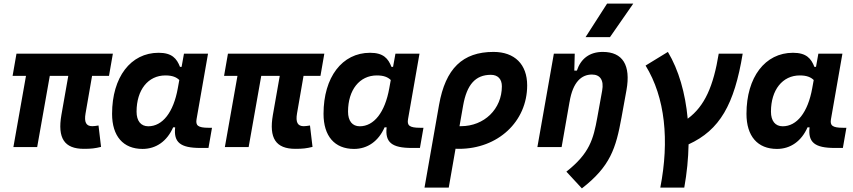

<svg xmlns="http://www.w3.org/2000/svg" viewBox="-20 -815 4728 1064"><path d="M444.8 9.8C485.8 9.8 506.3 7.3 540 -1L525.9 -119.6C511.2 -117.2 501 -115.7 491.2 -115.7C457 -115.7 445.8 -138.2 454.1 -186.5L490.2 -394.5H584L605.5 -517.6H71.3L49.8 -394.5H124L54.2 0H186L255.9 -394.5H358.4L320.3 -178.2C297.9 -49.3 336.4 9.8 444.8 9.8Z M986.3 -444.3H977.5C959.5 -490.7 933.1 -522.5 858.9 -522.5C704.1 -522.5 601.1 -387.2 601.1 -184.1C601.1 -60.5 662.6 10.3 770 10.3C845.2 10.3 905.8 -32.7 939.5 -109.4H950.7C941.4 -25.9 979.5 4.9 1090.8 4.9H1135.3L1154.8 -106.9H1136.2C1075.2 -106.9 1063.5 -120.6 1069.3 -154.8L1132.8 -517.6H999.5ZM896.5 -397C936.5 -397 958 -386.7 973.6 -371.6L965.3 -325.7C941.4 -191.9 880.4 -115.2 801.8 -115.2C760.7 -115.2 736.8 -144.5 736.8 -196.3C736.8 -316.9 800.8 -397 896.5 -397Z M1616.7 9.8C1657.7 9.8 1678.2 7.3 1711.9 -1L1697.8 -119.6C1683.1 -117.2 1672.9 -115.7 1663.1 -115.7C1628.9 -115.7 1617.7 -138.2 1626 -186.5L1662.1 -394.5H1755.9L1777.3 -517.6H1243.2L1221.7 -394.5H1295.9L1226.1 0H1357.9L1427.7 -394.5H1530.3L1492.2 -178.2C1469.7 -49.3 1508.3 9.8 1616.7 9.8Z M2158.2 -444.3H2149.4C2131.3 -490.7 2105 -522.5 2030.8 -522.5C1876 -522.5 1772.9 -387.2 1772.9 -184.1C1772.9 -60.5 1834.5 10.3 1941.9 10.3C2017.1 10.3 2077.6 -32.7 2111.3 -109.4H2122.6C2113.3 -25.9 2151.4 4.9 2262.7 4.9H2307.1L2326.7 -106.9H2308.1C2247.1 -106.9 2235.4 -120.6 2241.2 -154.8L2304.7 -517.6H2171.4ZM2068.4 -397C2108.4 -397 2129.9 -386.7 2145.5 -371.6L2137.2 -325.7C2113.3 -191.9 2052.2 -115.2 1973.6 -115.2C1932.6 -115.2 1908.7 -144.5 1908.7 -196.3C1908.7 -316.9 1972.7 -397 2068.4 -397Z M2714.8 -527.3C2543.5 -527.3 2448.7 -435.1 2413.1 -233.9L2332.5 224.6H2466.8L2504.4 9.3C2510.7 9.8 2517.1 9.8 2523.4 9.8C2739.3 9.8 2901.4 -141.1 2901.4 -341.8C2901.4 -458.5 2832 -527.3 2714.8 -527.3ZM2546.4 -229.5C2566.9 -346.7 2615.2 -400.4 2700.2 -400.4C2738.8 -400.4 2761.2 -377 2761.2 -336.9C2761.2 -210.9 2663.6 -115.7 2534.2 -115.7C2531.7 -115.7 2528.8 -115.7 2526.4 -115.7Z M2958 0H3092.3L3136.2 -250.5V-249.5C3154.8 -363.8 3204.6 -401.9 3260.3 -401.9C3305.7 -401.9 3327.6 -371.1 3316.9 -312.5L3290 -163.6C3268.1 -43 3247.1 35.2 3118.7 136.2L3204.6 229C3361.8 106.9 3393.1 7.8 3424.3 -164.6L3451.7 -315.4C3476.6 -454.1 3430.7 -527.3 3320.3 -527.3C3247.1 -527.3 3198.7 -489.7 3176.8 -423.8H3162.6L3165 -517.6H3049.3ZM3225.1 -609.4H3360.4L3489.3 -794.9H3344.2Z M3639.2 224.6H3772C3786.6 143.6 3794.4 63 3795.9 -15.1C3968.8 -94.2 4049.3 -235.4 4095.7 -517.6H3962.9C3933.6 -338.4 3885.7 -226.6 3791 -157.2C3777.8 -299.8 3741.2 -427.2 3681.2 -527.3L3557.6 -451.7C3666.5 -274.9 3689.9 -36.1 3639.2 224.6Z M4502 -444.3H4493.2C4475.1 -490.7 4448.7 -522.5 4374.5 -522.5C4219.7 -522.5 4116.7 -387.2 4116.7 -184.1C4116.7 -60.5 4178.2 10.3 4285.6 10.3C4360.8 10.3 4421.4 -32.7 4455.1 -109.4H4466.3C4457 -25.9 4495.1 4.9 4606.4 4.9H4650.9L4670.4 -106.9H4651.9C4590.8 -106.9 4579.1 -120.6 4585 -154.8L4648.4 -517.6H4515.1ZM4412.1 -397C4452.1 -397 4473.6 -386.7 4489.3 -371.6L4481 -325.7C4457 -191.9 4396 -115.2 4317.4 -115.2C4276.4 -115.2 4252.4 -144.5 4252.4 -196.3C4252.4 -316.9 4316.4 -397 4412.1 -397Z"/></svg>

Font: Cascadia Code NF
Style: Bold Italic
Weight: 700
Italic angle: -10°
Monospace: yes
Designer: Aaron Bell
Foundry: Saja Typeworks
Version: Version 2404.023